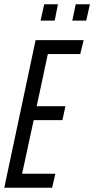

<svg xmlns="http://www.w3.org/2000/svg" viewBox="-21 -875 439 895"><path d="M-1 0 145 -688H369L353 -623H202L150 -380H284L270 -315H136L82 -65H237L222 0ZM316 -779 332 -855H398L381 -779ZM168 -779 185 -855H249L234 -779Z"/></svg>

Font: Saira UltraCondensed Medium
Style: Italic
Weight: 500
Width: 1
Italic angle: -12°
Designer: Hector Gatti with collaboration of the Omnibus-Type team
Foundry: Omnibus-Type
Version: Version 1.101